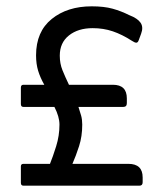

<svg xmlns="http://www.w3.org/2000/svg" viewBox="-20 -587 511 607"><path d="M209 -69H386Q431 -69 431 -26V-11Q431 0 421 0H54Q46 0 46 -9V-61Q46 -69 54 -69H138Q147 -91 157.5 -124.5Q168 -158 168 -193Q168 -218 152 -249H54Q46 -249 46 -258V-310Q46 -319 54 -319H120Q107 -342 100.5 -363.5Q94 -385 94 -412Q94 -487 143.5 -527Q193 -567 270 -567Q309 -567 336 -559.5Q363 -552 389 -539Q415 -529 424.5 -515Q434 -501 426 -480L419 -461Q416 -452 411 -452Q406 -452 397 -458Q366 -478 336.5 -488Q307 -498 273 -498Q227 -498 198 -475Q169 -452 169 -411Q169 -386 177.5 -365Q186 -344 198 -319H337Q381 -319 381 -276V-261Q381 -249 370 -249H228Q233 -234 236.5 -221.5Q240 -209 240 -193Q240 -156 230 -125Q220 -94 209 -69Z"/></svg>

Font: Zain
Style: Regular
Weight: 400
Designer: Zain,Boutros
Foundry: Mobile Telecommunications Company (Zain), 2024
Version: Version 1.51; ttfautohint (v1.8.4)